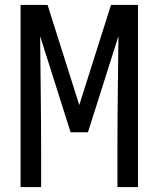

<svg xmlns="http://www.w3.org/2000/svg" viewBox="-20 -755 640 775"><path d="M63 0V-735H172L300 -331L428 -735H537V0H454V-147Q454 -263 455.5 -378.5Q457 -494 458 -609L335 -221H265L142 -609Q143 -494 144.5 -378.5Q146 -263 146 -147V0Z"/></svg>

Font: Iosevka Mono
Style: Regular
Weight: 400
Designer: Belleve Invis
Foundry: Belleve Invis
Version: Version 11.1.1